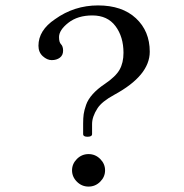

<svg xmlns="http://www.w3.org/2000/svg" viewBox="-20 -679 680 709"><path d="M198 -542Q198 -523 205 -516Q213 -508 213 -492Q213 -475 201 -466Q189 -457 171 -457Q154 -457 138 -471.5Q122 -486 122 -510Q122 -567 183 -608Q254 -659 342 -659Q431 -659 482 -611.5Q533 -564 533 -488Q533 -400 402 -329Q356 -304 340 -279Q320 -248 320 -221V-184Q320 -174 303 -174Q287 -174 287 -184V-223Q287 -243 289 -257.5Q291 -272 298 -292Q305 -312 322.5 -331.5Q340 -351 367 -369Q407 -396 421.5 -421.5Q436 -447 436 -484Q436 -543 406.5 -582.5Q377 -622 321 -622Q267 -622 232.5 -595Q198 -568 198 -542ZM264 -8Q246 -26 246 -50Q246 -74 264 -92Q282 -110 307 -110Q332 -110 350 -92Q368 -74 368 -50Q368 -26 350 -8Q332 10 307 10Q282 10 264 -8Z"/></svg>

Font: Libertinus Mono
Style: Regular
Weight: 400
Designer: Philipp H. Poll
Foundry: Khaled Hosny
Version: Version 6.7